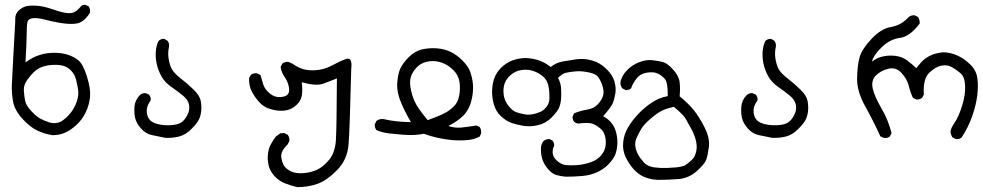

<svg xmlns="http://www.w3.org/2000/svg" viewBox="-20 -459 4049 791"><path d="M197 98Q164 93 134 79Q104 65 72 30Q40 -5 33.5 -42.5Q27 -80 29 -113Q31 -146 34.5 -220.5Q38 -295 40.5 -330.5Q43 -366 43 -384Q43 -402 56.5 -415Q70 -428 85 -432.5Q100 -437 129.5 -435.5Q159 -434 197.5 -420.5Q236 -407 258 -405Q280 -403 294 -414Q308 -425 313 -432.5Q318 -440 332 -439L345 -433Q352 -423 351 -408Q344 -394 328 -378.5Q312 -363 287 -361Q262 -359 229 -364.5Q196 -370 165.5 -378Q135 -386 115.5 -384Q96 -382 93 -368Q90 -354 90 -322Q90 -290 85 -202Q115 -224 145 -233Q175 -242 205 -241.5Q235 -241 258 -234Q281 -227 301.5 -211.5Q322 -196 338 -144.5Q354 -93 351 -60Q348 -27 333 4Q318 35 293.5 57Q269 79 246 88.5Q223 98 197 98ZM231 42Q252 29 269 8.5Q286 -12 295.5 -38.5Q305 -65 302 -87.5Q299 -110 293 -132Q287 -154 271.5 -169.5Q256 -185 236.5 -189Q217 -193 194 -191.5Q171 -190 150 -182Q129 -174 109.5 -151.5Q90 -129 83.5 -114.5Q77 -100 78.5 -81.5Q80 -63 83.5 -44Q87 -25 108.5 -2Q130 21 145.5 29.5Q161 38 184 45.5Q207 53 231 42Z M662 109Q635 103 608 98Q581 93 561.5 71Q542 49 537 28Q532 7 534 -19.5Q536 -46 556 -67Q567 -77 581 -75L594 -69Q602 -59 601 -46Q585 -24 584.5 -4.5Q584 15 593 29.5Q602 44 624 50.5Q646 57 671 57Q696 57 712.5 52Q729 47 739.5 34Q750 21 756 5.5Q762 -10 758.5 -28.5Q755 -47 735 -64Q715 -81 686.5 -100.5Q658 -120 644 -146.5Q630 -173 625 -198.5Q620 -224 622 -248Q624 -272 633 -290Q643 -300 657 -299L670 -291Q679 -280 676 -265Q671 -242 674.5 -218.5Q678 -195 686.5 -177Q695 -159 724 -136.5Q753 -114 778 -89.5Q803 -65 807 -43.5Q811 -22 809 -2Q807 18 799.5 33.5Q792 49 768 73Q744 97 717.5 103.5Q691 110 662 109Z M1205 312Q1179 306 1154.5 296.5Q1130 287 1111 266.5Q1092 246 1086.5 221.5Q1081 197 1084 174Q1087 151 1096 135Q1105 119 1116 104L1135 90L1151 89L1165 96Q1174 107 1172 122L1165 136Q1135 165 1139 190Q1143 215 1152.5 227Q1162 239 1180 247.5Q1198 256 1227 254.5Q1256 253 1282.5 242Q1309 231 1335 200.5Q1361 170 1364 116Q1367 62 1368 -136Q1339 -124 1310.5 -114Q1282 -104 1223 -120Q1227 -93 1224 -69Q1221 -45 1203 -28Q1185 -11 1165.5 -6Q1146 -1 1124 -3.5Q1102 -6 1082 -14Q1062 -22 1045 -41.5Q1028 -61 1016.5 -84Q1005 -107 1006 -137L1013 -150Q1024 -159 1039 -157L1053 -150Q1059 -129 1065 -110Q1071 -91 1091.5 -74Q1112 -57 1136 -59Q1160 -61 1167 -72Q1174 -83 1169.5 -103.5Q1165 -124 1152.5 -142Q1140 -160 1136 -183L1143 -197Q1155 -206 1169 -204L1184 -197Q1214 -176 1240.5 -171.5Q1267 -167 1295.5 -171.5Q1324 -176 1351 -191Q1378 -206 1406 -216Q1433 -225 1427 -175Q1421 73 1416 136Q1411 199 1368.5 242Q1326 285 1287.5 298.5Q1249 312 1205 312Z M1841 118Q1811 115 1782 108.5Q1753 102 1726 92Q1707 96 1686.5 97Q1666 98 1640.5 96Q1615 94 1586 91Q1557 88 1531 77Q1523 67 1524 53L1531 39Q1544 29 1562 32Q1587 38 1616 41Q1645 44 1673 44Q1649 4 1631.5 -38Q1614 -80 1616.5 -116.5Q1619 -153 1628.5 -175Q1638 -197 1663 -222.5Q1688 -248 1717 -255Q1746 -262 1778 -260Q1810 -258 1836 -245.5Q1862 -233 1884.5 -210.5Q1907 -188 1915 -168.5Q1923 -149 1927 -124Q1931 -99 1927 -70Q1923 -41 1913.5 -19.5Q1904 2 1889 17Q1874 32 1859 41.5Q1844 51 1827 60Q1854 69 1880 66.5Q1906 64 1942 58L1956 64Q1964 75 1962 91L1956 104Q1934 115 1908 118Q1872 121 1841 118ZM1779 22Q1799 14 1816.5 4.5Q1834 -5 1850.5 -21.5Q1867 -38 1872 -66Q1877 -94 1873 -121.5Q1869 -149 1848 -170Q1827 -191 1801 -200.5Q1775 -210 1748.5 -206.5Q1722 -203 1704.5 -188.5Q1687 -174 1676.5 -152.5Q1666 -131 1671 -99.5Q1676 -68 1688.5 -40.5Q1701 -13 1742 36Z M2310 269Q2290 267 2272 262Q2254 257 2236.5 236Q2219 215 2213 192.5Q2207 170 2209 145Q2211 134 2217 124Q2229 113 2244 114L2256 120Q2264 129 2263 143Q2256 152 2257 170.5Q2258 189 2275.5 204Q2293 219 2311 221Q2329 223 2353.5 221.5Q2378 220 2404 212.5Q2430 205 2445.5 192Q2461 179 2469.5 160.5Q2478 142 2475 114Q2472 86 2453.5 70.5Q2435 55 2418.5 50Q2402 45 2362 50Q2352 49 2345 42Q2338 34 2339 21L2345 8Q2371 -3 2399 -7.5Q2427 -12 2443.5 -30Q2460 -48 2465 -66.5Q2470 -85 2459.5 -112.5Q2449 -140 2437.5 -148.5Q2426 -157 2399.5 -162Q2373 -167 2351.5 -165Q2330 -163 2313 -159.5Q2296 -156 2279 -138Q2290 -118 2291.5 -95.5Q2293 -73 2291.5 -52Q2290 -31 2283 -15Q2276 1 2252.5 25Q2229 49 2197 56.5Q2165 64 2137 59.5Q2109 55 2087.5 47.5Q2066 40 2044 20Q2022 0 2013.5 -33Q2005 -66 2008 -97Q2011 -128 2022 -149.5Q2033 -171 2054 -188.5Q2075 -206 2103.5 -214Q2132 -222 2159.5 -219Q2187 -216 2208.5 -207Q2230 -198 2249 -183Q2271 -201 2297 -205.5Q2323 -210 2349.5 -214Q2376 -218 2398 -214.5Q2420 -211 2440 -202Q2460 -193 2482 -171Q2504 -149 2511.5 -123Q2519 -97 2515 -73Q2511 -49 2504 -33Q2497 -17 2465 20Q2485 30 2499.5 48Q2514 66 2519.5 91.5Q2525 117 2523 139.5Q2521 162 2514.5 178.5Q2508 195 2488.5 216Q2469 237 2441 250Q2413 263 2379 266Q2345 269 2310 269ZM2206 2Q2221 -5 2232 -19.5Q2243 -34 2243.5 -53.5Q2244 -73 2242 -90.5Q2240 -108 2233.5 -122.5Q2227 -137 2211 -149Q2195 -161 2174 -167.5Q2153 -174 2128.5 -170.5Q2104 -167 2085 -151Q2066 -135 2059 -115Q2052 -95 2055 -69.5Q2058 -44 2074.5 -23.5Q2091 -3 2105 2.5Q2119 8 2144.5 12.5Q2170 17 2206 2Z M2691 282Q2662 281 2636.5 271Q2611 261 2590.5 238Q2570 215 2557 187Q2544 159 2547.5 126Q2551 93 2568.5 64Q2586 35 2611.5 8.5Q2637 -18 2667 -37.5Q2697 -57 2731 -63Q2732 -120 2718 -135Q2704 -150 2687.5 -157Q2671 -164 2644 -159.5Q2617 -155 2601.5 -134.5Q2586 -114 2580 -95Q2570 -87 2557 -88L2544 -95Q2535 -106 2536 -121Q2541 -146 2562 -168.5Q2583 -191 2612.5 -202.5Q2642 -214 2667.5 -211Q2693 -208 2711 -203.5Q2729 -199 2753 -172.5Q2777 -146 2780 -120Q2783 -94 2780 -62Q2816 -33 2838.5 -5Q2861 23 2883 66.5Q2905 110 2900.5 145.5Q2896 181 2889.5 199Q2883 217 2850.5 246Q2818 275 2776.5 278.5Q2735 282 2691 282ZM2801 223Q2833 201 2840 187.5Q2847 174 2849.5 157Q2852 140 2846.5 118Q2841 96 2828.5 73Q2816 50 2805.5 31.5Q2795 13 2756 -19Q2729 -13 2710 -4.5Q2691 4 2661.5 29Q2632 54 2621 73.5Q2610 93 2602.5 109.5Q2595 126 2597.5 143.5Q2600 161 2608.5 177Q2617 193 2632.5 210Q2648 227 2675.5 230.5Q2703 234 2726 233Q2749 232 2766.5 230.5Q2784 229 2801 223Z M3162 109Q3135 103 3108 98Q3081 93 3061.5 71Q3042 49 3037 28Q3032 7 3034 -19.5Q3036 -46 3056 -67Q3067 -77 3081 -75L3094 -69Q3102 -59 3101 -46Q3085 -24 3084.5 -4.5Q3084 15 3093 29.5Q3102 44 3124 50.5Q3146 57 3171 57Q3196 57 3212.5 52Q3229 47 3239.5 34Q3250 21 3256 5.5Q3262 -10 3258.5 -28.5Q3255 -47 3235 -64Q3215 -81 3186.5 -100.5Q3158 -120 3144 -146.5Q3130 -173 3125 -198.5Q3120 -224 3122 -248Q3124 -272 3133 -290Q3143 -300 3157 -299L3170 -291Q3179 -280 3176 -265Q3171 -242 3174.5 -218.5Q3178 -195 3186.5 -177Q3195 -159 3224 -136.5Q3253 -114 3278 -89.5Q3303 -65 3307 -43.5Q3311 -22 3309 -2Q3307 18 3299.5 33.5Q3292 49 3268 73Q3244 97 3217.5 103.5Q3191 110 3162 109Z M3918 114 3904 107Q3896 95 3896 81Q3897 70 3913.5 45.5Q3930 21 3944 -24.5Q3958 -70 3956 -107Q3954 -144 3936 -158.5Q3918 -173 3900.5 -183Q3883 -193 3858.5 -188.5Q3834 -184 3808 -159Q3782 -134 3786 -69L3779 -56Q3769 -48 3755 -49L3741 -56Q3730 -80 3723.5 -106.5Q3717 -133 3694.5 -158Q3672 -183 3641 -176Q3610 -169 3589 -148.5Q3568 -128 3575.5 -94.5Q3583 -61 3611.5 -12.5Q3640 36 3653 90L3646 103Q3636 112 3621 109L3607 103Q3579 41 3544.5 -21Q3510 -83 3511 -136.5Q3512 -190 3521.5 -223.5Q3531 -257 3570.5 -299Q3610 -341 3651.5 -348Q3693 -355 3724 -389Q3734 -397 3748 -396L3762 -389Q3770 -377 3769 -362Q3728 -308 3688 -303Q3648 -298 3614 -266Q3580 -234 3572 -205Q3594 -222 3619.5 -227Q3645 -232 3671.5 -228.5Q3698 -225 3719.5 -208.5Q3741 -192 3755 -178Q3778 -208 3793 -218.5Q3808 -229 3823 -234.5Q3838 -240 3855.5 -242.5Q3873 -245 3893.5 -240.5Q3914 -236 3935 -225Q3956 -214 3979 -191.5Q4002 -169 4006.5 -137Q4011 -105 4006 -65Q4001 -25 3985 20.5Q3969 66 3942 107Q3934 115 3918 114Z"/></svg>

Font: NaniFont Regular
Style: Regular
Weight: 400
Designer: Nanigashitei
Version: Version 1.036